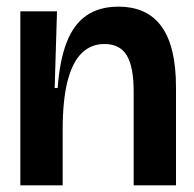

<svg xmlns="http://www.w3.org/2000/svg" viewBox="-20 -556 583 576"><path d="M41 0V-272V-522H151L144 -292H153Q159 -375 180 -429Q201 -483 239.5 -509.5Q278 -536 335 -536Q422 -536 465 -476Q508 -416 508 -294V0H381V-282Q381 -355 360.5 -389.5Q340 -424 293 -424Q254 -424 226 -397.5Q198 -371 183 -314Q168 -257 168 -166V0Z"/></svg>

Font: Bricolage Grotesque 96pt ExtraBold 96pt SemiBold
Style: Regular
Weight: 600
Version: Version 1.001;gftools[0.9.33.dev8+g029e19f]